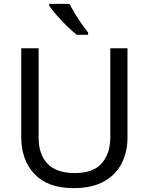

<svg xmlns="http://www.w3.org/2000/svg" viewBox="-20 -964 771 994"><path d="M640 -714V-252Q640 -178 610 -118.5Q580 -59 518 -24.5Q456 10 362 10Q228 10 159 -62.5Q90 -135 90 -254V-714H180V-251Q180 -164 226.5 -116Q273 -68 367 -68Q464 -68 507.5 -119.5Q551 -171 551 -252V-714ZM340 -944Q351 -922 367.5 -894.5Q384 -867 402.5 -840.5Q421 -814 436 -796V-784H377Q354 -802 325 -830.5Q296 -859 271.5 -887.5Q247 -916 235 -934V-944Z"/></svg>

Font: Apis
Style: Regular
Weight: 400
Designer: Monotype Design Team
Foundry: Monotype Imaging Inc.
Version: Version 2.000; build 0001